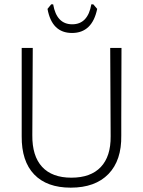

<svg xmlns="http://www.w3.org/2000/svg" viewBox="-20 -860 659 885"><path d="M539 -313V-236Q541 -121 480 -58Q419 5 306 5Q196 5 137.5 -56Q79 -117 80 -232V-639H131L129 -237Q128 -141 174 -91Q220 -41 309 -41Q398 -41 444.5 -90Q491 -139 490 -232L488 -639H540ZM428 -819Q405 -708 312 -708Q219 -708 199 -819L216 -840H225Q241 -748 313 -748Q385 -748 401 -840H410Z"/></svg>

Font: Luna Sans Light
Style: Regular
Weight: 300
Designer: Juan Pablo del Peral
Foundry: Huerta Tipografica
Version: Version 2.001; ttfautohint (v1.5)